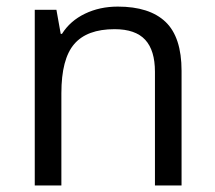

<svg xmlns="http://www.w3.org/2000/svg" viewBox="-20 -565 654 585"><path d="M452.1 0V-346.2Q452.1 -411.6 422.4 -443.8Q392.6 -476.1 329.1 -476.1Q245.1 -476.1 206.1 -430.7Q167 -385.3 167 -280.8V0H85.9V-535.2H151.9L165 -461.9H168.9Q193.8 -501.5 238.8 -523.2Q283.7 -544.9 338.9 -544.9Q435.5 -544.9 484.4 -498.3Q533.2 -451.7 533.2 -349.1V0Z"/></svg>

Font: f07869316
Style: Regular
Weight: 400
Foundry: Ascender Corporation
Version: Version 1.10